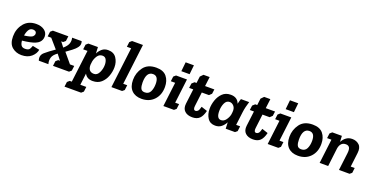

<svg xmlns="http://www.w3.org/2000/svg" viewBox="-28 -1548 5095 2622"><g transform="rotate(20 2520.0 -237.5)"><path d="M227 -88Q278 -88 293 -116.5Q308 -145 313 -162L414 -142Q404 -83 350.5 -36.5Q297 10 208 10Q128 10 71 -38Q14 -86 14 -192Q14 -300 78 -380Q142 -460 258 -460Q330 -460 376 -426Q422 -392 422 -336Q422 -286 387 -250.5Q352 -215 261 -196Q209 -185 149 -179Q152 -136 169 -112Q186 -88 227 -88ZM196 -261Q256 -272 274 -290Q292 -308 292 -328Q292 -353 276 -363Q260 -373 241 -373Q199 -373 178.5 -336.5Q158 -300 152 -254Q164 -256 175 -257.5Q186 -259 196 -261Z M929 -27 898 0H665L674 -71L705 -98H731L668 -179Q609 -138 596.5 -92.5Q584 -47 598 0H459Q433 -71 488.5 -119Q544 -167 625 -222L511 -353H459L468 -424L499 -451H724L715 -380L684 -353H656L711 -282Q762 -326 776 -366.5Q790 -407 779 -451H918Q934 -404 907 -366Q880 -328 836 -296Q792 -264 758 -239L876 -98H938Z M1154 -451 1158 -359Q1178 -400 1213 -430Q1248 -460 1301 -460Q1383 -460 1422 -402.5Q1461 -345 1461 -269Q1461 -204 1437.5 -139.5Q1414 -75 1366 -32.5Q1318 10 1243 10Q1158 10 1125 -55L1104 115H1191L1182 186L1151 213H910L919 142L950 115H980L1038 -353H975L984 -424L1015 -451ZM1227 -88Q1274 -88 1300 -142Q1326 -196 1326 -254Q1326 -298 1309.5 -330Q1293 -362 1255 -362Q1209 -362 1182.5 -323.5Q1156 -285 1147 -239L1141 -188Q1141 -88 1227 -88Z M1533 -661 1564 -688H1722L1650 -98H1708L1699 -25L1669 0H1514L1586 -590H1524Z M1757 -194Q1757 -297 1817 -378.5Q1877 -460 2002 -460Q2105 -460 2153 -401Q2201 -342 2201 -251Q2201 -134 2132.5 -62Q2064 10 1953 10Q1861 10 1809 -42.5Q1757 -95 1757 -194ZM1892 -205Q1892 -151 1906.5 -119.5Q1921 -88 1965 -88Q2022 -88 2045 -135Q2068 -182 2068 -247Q2068 -362 1989 -362Q1892 -362 1892 -205Z M2337 -531 2351 -665H2471L2457 -531ZM2258 -424 2289 -451H2448L2405 -98H2462L2453 -25L2423 0H2269L2312 -353H2249Z M2524 -420 2558 -451H2587L2599 -548L2638 -588H2728L2711 -451H2846L2837 -385L2803 -353H2699L2674 -147Q2667 -88 2704 -88Q2720 -88 2735.5 -102.5Q2751 -117 2764 -169L2851 -140Q2832 -62 2795 -26Q2758 10 2691 10Q2619 10 2579.5 -27.5Q2540 -65 2548 -135L2575 -353H2515Z M3352 -451Q3339 -410 3329.5 -371Q3320 -332 3315 -291L3291 -98H3349L3340 -25L3310 0H3175L3171 -92Q3150 -50 3114 -20Q3078 10 3023 10Q2949 10 2912 -46Q2875 -102 2875 -183Q2875 -244 2897 -308Q2919 -372 2964.5 -416Q3010 -460 3083 -460Q3181 -460 3211 -376Q3216 -395 3220.5 -413.5Q3225 -432 3232 -451ZM3103 -362Q3055 -362 3032 -311.5Q3009 -261 3009 -198Q3009 -88 3073 -88Q3114 -88 3143 -127Q3172 -166 3181 -210L3185 -244Q3191 -300 3164.5 -331Q3138 -362 3103 -362Z M3406 -420 3440 -451H3469L3481 -548L3520 -588H3610L3593 -451H3728L3719 -385L3685 -353H3581L3556 -147Q3549 -88 3586 -88Q3602 -88 3617.5 -102.5Q3633 -117 3646 -169L3733 -140Q3714 -62 3677 -26Q3640 10 3573 10Q3501 10 3461.5 -27.5Q3422 -65 3430 -135L3457 -353H3397Z M3853 -531 3867 -665H3987L3973 -531ZM3774 -424 3805 -451H3964L3921 -98H3978L3969 -25L3939 0H3785L3828 -353H3765Z M4030 -194Q4030 -297 4090 -378.5Q4150 -460 4275 -460Q4378 -460 4426 -401Q4474 -342 4474 -251Q4474 -134 4405.5 -62Q4337 10 4226 10Q4134 10 4082 -42.5Q4030 -95 4030 -194ZM4165 -205Q4165 -151 4179.5 -119.5Q4194 -88 4238 -88Q4295 -88 4318 -135Q4341 -182 4341 -247Q4341 -362 4262 -362Q4165 -362 4165 -205Z M4560 -451H4699L4704 -365Q4727 -408 4763 -434Q4799 -460 4849 -460Q4910 -460 4950.5 -422Q4991 -384 4981 -304L4956 -98H5014L5005 -25L4975 0H4821L4852 -254Q4859 -312 4843.5 -337Q4828 -362 4791 -362Q4749 -362 4726 -336Q4703 -310 4696 -267L4664 0H4540L4583 -353H4520L4529 -424Z"/></g></svg>

Font: Zilla Slab
Style: Bold Italic
Weight: 700
Italic angle: -6°
Designer: Typotheque.com
Foundry: Typotheque type foundry
Version: Version 1.1; 2017; ttfautohint (v1.6)